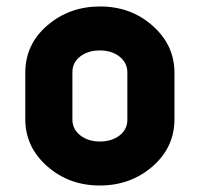

<svg xmlns="http://www.w3.org/2000/svg" viewBox="-20 -567 621 597"><path d="M352.1 -146Q376 -165 376 -194.3V-342.8Q375.5 -372.6 351.1 -391.4Q326.7 -410.2 290.3 -410.2Q253.9 -410.2 229 -391.1Q205.1 -372.1 205.1 -342.8V-194.3Q205.6 -164.6 230 -145.8Q254.4 -127 290.8 -127Q327.1 -127 352.1 -146ZM127 -49.8Q58.6 -109.9 58.6 -196.8V-340.3Q58.6 -429.2 127 -487.8Q195.8 -546.9 291 -546.9Q386.7 -546.9 454.1 -487.3Q522.5 -427.2 522.5 -340.3V-196.8Q522.5 -108.9 454.1 -49.3Q385.7 9.8 290.3 9.8Q194.8 9.8 127 -49.8Z"/></svg>

Font: Nova Round
Style: Bold
Weight: 700
Designer: Wojciech Kalinowski "wmk69" (wmk69@o2.pl)
Foundry: Wojciech Kalinowski "wmk69" (wmk69@o2.pl)
Version: Version 3.1.0; 2021-05-23